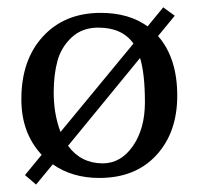

<svg xmlns="http://www.w3.org/2000/svg" viewBox="-20 -474 540 522"><path d="M423.8 -454.1 455.1 -431.2 409.7 -376Q461.9 -316.4 461.9 -213.9Q461.9 -113.8 405 -52Q348.1 9.8 250 9.8Q176.3 9.8 123.5 -27.3L78.1 27.8L47.9 2L93.3 -53.2Q37.6 -112.8 38.1 -205.1Q38.1 -311 96.9 -375Q155.8 -439 253.9 -439Q330.6 -439 381.3 -402.3ZM247.1 -398.9Q203.1 -398.9 174.6 -372.1Q146 -345.2 136 -307.6Q126 -270 126 -222.2Q126 -209.5 127 -196.3Q127.9 -183.1 130.1 -169.4Q132.3 -155.8 136 -141.8Q139.6 -127.9 144.5 -115.2L342.8 -355.5Q312.5 -398.9 247.1 -398.9ZM360.8 -316.4 165 -77.6Q199.7 -30.3 258.8 -29.8Q308.6 -29.8 341.3 -76.9Q374 -124 374 -195.8Q374 -273.9 360.8 -316.4Z"/></svg>

Font: Biolilbert
Style: Regular
Weight: 400
Designer: Philipp H. Poll
Foundry: Philipp H. Poll
Version: Version 1.1.0